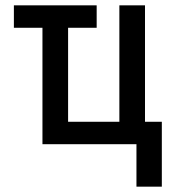

<svg xmlns="http://www.w3.org/2000/svg" viewBox="-20 -540 640 719"><path d="M586 159H491V0H139V-436H32V-520H342V-436H235V-84H427V-520H523V-84H586Z"/></svg>

Font: Zed Mono Medium Extended
Style: Regular
Weight: 500
Width: 7
Monospace: yes
Designer: Belleve Invis
Foundry: Belleve Invis
Version: Version 1.0.0; ttfautohint (v1.8.4)